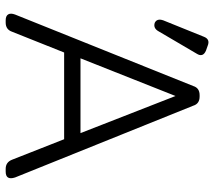

<svg xmlns="http://www.w3.org/2000/svg" viewBox="-60 -712 772 693"><g transform="rotate(90 326.5 -366.0)"><path d="M54 0Q38 0 32.5 -9Q27 -18 33 -34L291 -677Q298 -700 324 -700H329Q355 -700 362 -677L621 -34Q632 0 600 0H590Q566 0 557 -23L483 -211H170L95 -23Q87 0 62 0ZM191 -270H461L327 -613ZM93 -551Q82 -532 63 -538Q46 -546 54 -569L113 -715Q122 -739 146 -729L163 -723Q189 -712 174 -689Z"/></g></svg>

Font: Shin Retro Maru Gothic Regular
Style: Regular
Weight: 400
Designer: Iose
Foundry: Typographish
Version: Version 1.002